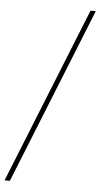

<svg xmlns="http://www.w3.org/2000/svg" viewBox="-72 -766 487 903"><g transform="rotate(5 171.5 -315.0)"><path d="M-15 100 318 -730H343L10 100Z"/></g></svg>

Font: MuseoModerno Thin
Style: Regular
Weight: 100
Designer: Pablo Cosgaya, Héctor Gatti, Marcela Romero, and the Authors of The MuseoModerno Project.
Foundry: Omnibus-Type Team
Version: Version 1.003